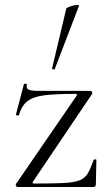

<svg xmlns="http://www.w3.org/2000/svg" viewBox="-20 -751 445 771"><path d="M44 -12 288 -367Q292 -374 283 -374Q205 -374 159.5 -368.5Q114 -363 90.5 -345Q67 -327 56 -289Q55 -286 49 -287.5Q43 -289 44 -291L76 -413Q77 -415 83 -414.5Q89 -414 88 -412Q84 -396 95 -391Q106 -386 135 -386Q170 -386 221 -386Q272 -386 342 -386Q346 -386 349 -382Q352 -378 350 -374L112 -21Q108 -14 117 -14Q191 -14 233.5 -16Q276 -18 298.5 -26.5Q321 -35 332.5 -54.5Q344 -74 356 -109Q357 -111 362 -111Q367 -111 367 -109L365 -11Q365 -7 362.5 -3.5Q360 0 356 0Q309 0 257.5 0Q206 0 153.5 0Q101 0 51 0Q47 0 44.5 -4Q42 -8 44 -12ZM200 -474Q199 -471 193.5 -472.5Q188 -474 189 -476L246 -716Q247 -719 255 -722.5Q263 -726 273.5 -728.5Q284 -731 291.5 -731Q299 -731 297 -727Z"/></svg>

Font: Cormorant Light Light
Style: Regular
Weight: 300
Version: Version 4.000